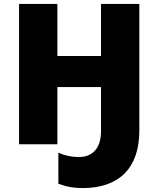

<svg xmlns="http://www.w3.org/2000/svg" viewBox="-20 -734 806 977"><path d="M689 -714H494V-449H272V-714H77V0H272V-291H494V-67C494 30 442 65 382 65C344 65 310 58 277 43V201C320 217 356 223 401 223C584 223 689 123 689 -69Z"/></svg>

Font: Noto Sans UI Black
Style: Regular
Weight: 900
Designer: Monotype Design Team
Foundry: Monotype Imaging Inc.
Version: Version 1.901